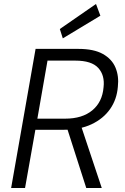

<svg xmlns="http://www.w3.org/2000/svg" viewBox="-20 -946 631 966"><path d="M36 0 159 -700H375Q452 -700 497.5 -674.5Q543 -649 561 -606Q579 -563 573 -510Q568 -446 534 -397.5Q500 -349 441 -321Q382 -293 299 -293H158L106 0ZM414 0 313 -315H387L492 0ZM168 -349H308Q394 -349 444.5 -391Q495 -433 501 -507Q508 -567 474.5 -604Q441 -641 359 -641H219ZM296 -753 281 -800 463 -926 485 -867Z"/></svg>

Font: DM Sans 12pt Light
Style: Italic
Weight: 300
Italic angle: -10°
Version: Version 4.004;gftools[0.9.30]